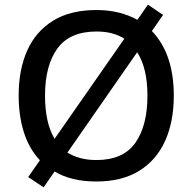

<svg xmlns="http://www.w3.org/2000/svg" viewBox="-20 -768 825 823"><path d="M725 -358Q725 -247 688 -164.5Q651 -82 577 -36Q503 10 393 10Q285 10 214 -33L167 35L101 -9L151 -81Q105 -130 82.5 -200.5Q60 -271 60 -359Q60 -469 96.5 -551Q133 -633 207 -679Q281 -725 394 -725Q445 -725 489 -714Q533 -703 569 -683L614 -748L679 -704L631 -635Q725 -537 725 -358ZM173 -358Q173 -301 183 -254.5Q193 -208 214 -173L513 -602Q465 -633 394 -633Q279 -633 226 -560Q173 -487 173 -358ZM612 -358Q612 -476 568 -544L269 -114Q293 -99 324 -90.5Q355 -82 393 -82Q508 -82 560 -155.5Q612 -229 612 -358Z"/></svg>

Font: Noto Sans Tai Tham Medium
Style: Regular
Weight: 500
Designer: Monotype Design Team 2013. Revised by David WIlliams 2020
Foundry: Monotype Imaging Inc.
Version: Version 2.002; ttfautohint (v1.8.4.7-5d5b)